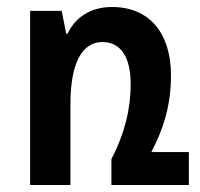

<svg xmlns="http://www.w3.org/2000/svg" viewBox="-20 -528 572 548"><path d="M412 -94C448 -163 468 -230 468 -313C468 -435 405 -508 300 -508C239 -508 195 -479 173 -432H169L156 -497H66V0H181V-231C181 -347 214 -408 272 -408C324 -408 353 -366 353 -288C353 -220 337 -149 298 -74V0H519V-94Z"/></svg>

Font: Noto Sans Armenian Condensed SemiBold
Style: Regular
Weight: 600
Width: 3
Designer: Monotype Design Team
Foundry: Monotype Imaging Inc.
Version: Version 2.008